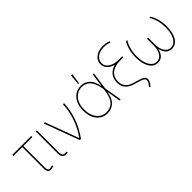

<svg xmlns="http://www.w3.org/2000/svg" viewBox="65 -1694 2811 2811"><g transform="rotate(-45 1470.5 -289.0)"><path d="M-5.7 -545.5H386.4V-522.7H200.3V-82.4Q200.3 -62.9 202.8 -49.7Q205.3 -36.6 210.6 -28.6Q215.9 -20.6 224.1 -17.4Q232.2 -14.2 243.6 -14.2Q271 -14.2 294.7 -28.4L301.1 -8.5Q285.9 0.7 270.4 4.6Q255 8.5 242.2 8.5Q210.9 8.5 194.2 -12.1Q177.6 -32.7 177.6 -72.4V-522.7H-5.7Z M479.4 -85.2V-545.5H502.1V-85.2Q502.1 -69.6 505.7 -56.8Q509.2 -44 515.6 -34.8Q522 -25.6 530.9 -20.6Q539.8 -15.6 550.4 -15.6Q567.8 -15.6 577.8 -16.9Q587.7 -18.1 588.8 -18.5L593 4.3Q591.6 4.6 580.6 5.9Q569.6 7.1 550.4 7.1Q532 7.1 518.5 -1.2Q505 -9.6 496.3 -22.9Q487.6 -36.2 483.5 -52.7Q479.4 -69.2 479.4 -85.2Z M644.9 -545.5H669L860.1 -28.4H862.9Q904.5 -86.6 936.8 -149.3Q969.1 -212 991.7 -277.5Q1014.2 -343 1027.2 -410.5Q1040.1 -478 1042.6 -545.5H1065.3Q1052.6 -252.1 870.7 0H846.6Z M1184.7 -271.3Q1184.7 -353 1214.1 -417.3Q1228.7 -448.9 1249.1 -474.1Q1269.5 -499.3 1294.9 -516.7Q1320.3 -534.1 1350.1 -543.3Q1380 -552.6 1413.4 -552.6Q1463.1 -552.6 1500.5 -535.5Q1538 -518.5 1564.1 -488.8Q1590.2 -459.2 1605.8 -419.4Q1621.4 -379.6 1627.8 -333.8H1629.6L1660.5 -545.5H1683.2L1643.8 -272.7L1690.3 0H1667.6L1631.7 -211.6H1629.3Q1617.2 -126.1 1583.8 -77.8Q1567.5 -53.3 1547.8 -36.4Q1528.1 -19.5 1506.2 -8.9Q1484.4 1.8 1460.9 6.6Q1437.5 11.4 1413.4 11.4Q1343.7 11.4 1291.9 -24.5Q1238.6 -61.1 1211.6 -122.9Q1184.7 -184.7 1184.7 -271.3ZM1207.4 -271.3Q1207.4 -194.2 1233 -135.7Q1245.7 -106.5 1263.8 -83.5Q1282 -60.4 1304.7 -44.4Q1327.4 -28.4 1354.8 -19.9Q1382.1 -11.4 1413.4 -11.4Q1460.2 -11.4 1501.8 -31.2Q1522.4 -41.2 1540.3 -58.2Q1558.2 -75.3 1573 -100.7Q1587.7 -126.1 1598.5 -160.3Q1609.4 -194.6 1615.8 -238.6L1621.1 -275.2L1616.5 -302.6Q1596.9 -418 1547.1 -473.9Q1497.2 -529.8 1413.4 -529.8Q1353 -529.8 1306.5 -496.8Q1258.5 -462.7 1233 -406.2Q1207.4 -349.8 1207.4 -271.3ZM1424 -759.9H1452.4L1426.8 -596.6H1409.8Z M1825.3 -209.5Q1825.3 -249.6 1836.3 -283.2Q1847.3 -316.8 1868.3 -343.2Q1889.2 -369.7 1919.6 -388.3Q1949.9 -407 1988.6 -416.9Q1960.2 -424.4 1934.3 -437.3Q1908.4 -450.3 1888.5 -469.5Q1868.6 -488.6 1856.7 -513.8Q1844.8 -539.1 1844.5 -571Q1843.8 -619.3 1871.8 -656.6Q1899.9 -694.2 1946.6 -715.7Q1993.3 -737.2 2056.1 -737.2Q2123.9 -737.2 2178.3 -713.8L2172.6 -691.8Q2123.9 -714.5 2056.1 -714.5Q2015.3 -714.5 1980.5 -703.8Q1945.7 -693.2 1920.6 -674Q1895.6 -654.8 1881.4 -628.6Q1867.2 -602.3 1867.2 -571Q1867.2 -506.4 1927.6 -467.3Q1987.9 -428.3 2088.8 -428.3H2152.7V-405.5H2083.1Q2052.2 -405.5 2022.7 -400.7Q1993.3 -396 1967.2 -386Q1941.1 -376.1 1919.2 -360.4Q1897.4 -344.8 1881.6 -323.5Q1865.8 -302.2 1856.9 -274.5Q1848 -246.8 1848 -212.4Q1847.7 -174 1858.5 -145.1Q1869.3 -116.1 1889.6 -94.6Q1909.8 -73.2 1938.2 -58.4Q1966.6 -43.7 2001.4 -34.1L2049.7 -20.6Q2124.3 0.4 2154.1 21Q2183.9 41.9 2183.9 73.9Q2183.9 96.2 2170.5 122.9Q2157 149.5 2127.8 181.8L2111.5 166.2Q2137.1 139.6 2149.5 115.4Q2161.9 91.3 2161.2 73.9Q2160.5 50.4 2133.9 34.1Q2120.4 25.9 2097.5 17.6Q2074.6 9.2 2041.2 0L1998.6 -12.1Q1959.9 -23.1 1928.1 -39.2Q1896.3 -55.4 1873.4 -79Q1850.5 -102.6 1837.9 -134.8Q1825.3 -166.9 1825.3 -209.5Z M2348.7 -545.5H2373.6Q2337 -486.9 2320 -421.2Q2302.9 -355.5 2302.6 -279.1Q2302.2 -157.3 2345.5 -84.5Q2388.5 -12.8 2456.7 -12.8Q2517.4 -12.8 2554.3 -68.9Q2590.9 -124.6 2590.9 -218.8V-352.3H2613.6V-218.8Q2613.6 -124.6 2650.2 -68.9Q2687.1 -12.8 2747.9 -12.8Q2782 -12.8 2810.4 -31.2Q2838.8 -49.7 2859.4 -84.3Q2880 -119 2891.2 -168.3Q2902.3 -217.7 2902 -279.1Q2901.6 -355.5 2884.6 -421.2Q2867.5 -486.9 2831 -545.5H2855.8Q2924.7 -436.1 2924.7 -277Q2924.7 -211.6 2912.5 -158.6Q2900.2 -105.5 2877.1 -68Q2854 -30.5 2821.2 -10.3Q2788.4 9.9 2747.2 9.9Q2634.2 9.9 2602.3 -132.8Q2570.3 9.9 2457.4 9.9Q2416.2 9.9 2383.3 -10.3Q2350.5 -30.5 2327.4 -68Q2304.3 -105.5 2292.1 -158.6Q2279.8 -211.6 2279.8 -277Q2279.8 -436.1 2348.7 -545.5Z"/></g></svg>

Font: Inter P Thin
Style: Regular
Weight: 100
Designer: Rasmus Andersson
Foundry: rsms
Version: Version 3.018;git-588b23468